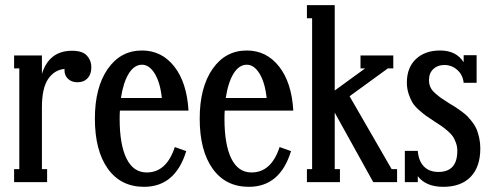

<svg xmlns="http://www.w3.org/2000/svg" viewBox="-20 -700 1884 738"><path d="M256.8 -504.9Q297.4 -504.9 314.2 -486.1Q331.1 -467.3 331.1 -441.9Q331.1 -414.6 316.7 -399.2Q302.2 -383.8 277.8 -383.8Q254.9 -383.8 241.5 -397Q228 -410.2 228 -428.2V-435.1Q188.5 -431.2 164.8 -396Q141.1 -360.8 141.1 -287.1V-49.8H161.1V0H34.2V-49.8H54.2V-437H34.2V-486.8H141.1V-416Q168.9 -504.9 256.8 -504.9Z M543.9 -37.1Q620.1 -37.1 651.9 -134.8L695.8 -119.1Q653.8 18.1 533.7 18.1Q444.3 18.1 394.5 -51.5Q344.7 -121.1 344.7 -244.1Q344.7 -363.8 394 -434.8Q443.4 -505.9 525.9 -505.9Q601.6 -505.9 649.9 -444.3Q698.2 -382.8 704.6 -274.9H440.9Q439.9 -265.1 439.9 -243.2Q439.9 -144 466.3 -90.6Q492.7 -37.1 543.9 -37.1ZM525.9 -451.2Q496.1 -451.2 475.1 -417.5Q454.1 -383.8 444.8 -323.2H602.1Q595.7 -383.3 574.7 -417.2Q553.7 -451.2 525.9 -451.2Z M946.8 -37.1Q1022.9 -37.1 1054.7 -134.8L1098.6 -119.1Q1056.6 18.1 936.5 18.1Q847.2 18.1 797.4 -51.5Q747.6 -121.1 747.6 -244.1Q747.6 -363.8 796.9 -434.8Q846.2 -505.9 928.7 -505.9Q1004.4 -505.9 1052.7 -444.3Q1101.1 -382.8 1107.4 -274.9H843.8Q842.8 -265.1 842.8 -243.2Q842.8 -144 869.1 -90.6Q895.5 -37.1 946.8 -37.1ZM928.7 -451.2Q898.9 -451.2 877.9 -417.5Q856.9 -383.8 847.7 -323.2H1004.9Q998.5 -383.3 977.5 -417.2Q956.5 -451.2 928.7 -451.2Z M1470.7 -437 1323.7 -330.1 1485.4 -49.8H1506.3V0H1414.6L1266.6 -267.1V-49.8H1286.6V0H1159.7V-49.8H1179.7V-629.9H1159.7V-680.2H1266.6V-352.1L1383.3 -437H1365.7V-486.8H1491.7V-437Z M1706.1 -303.2Q1722.2 -293.5 1730.5 -288.3Q1738.8 -283.2 1753.7 -272.2Q1768.6 -261.2 1776.9 -252.7Q1785.2 -244.1 1795.9 -230.2Q1806.6 -216.3 1812.3 -202.4Q1817.9 -188.5 1822 -169.7Q1826.2 -150.9 1826.2 -129.9Q1826.2 -58.6 1789.1 -20.3Q1752 18.1 1684.1 18.1Q1616.7 18.1 1585.9 -22.9V0H1536.1V-120.1H1585.9Q1588.9 -81.1 1609.4 -60.1Q1629.9 -39.1 1665 -39.1Q1737.8 -39.1 1737.8 -120.1Q1737.8 -136.7 1732.4 -151.4Q1727.1 -166 1720.5 -175.8Q1713.9 -185.5 1699.5 -197.8Q1685.1 -210 1676.5 -215.8Q1668 -221.7 1648.9 -233.9Q1628.9 -247.1 1618.4 -254.4Q1607.9 -261.7 1591.1 -276.6Q1574.2 -291.5 1565.9 -304.9Q1557.6 -318.4 1550.8 -338.9Q1543.9 -359.4 1543.9 -382.8Q1543.9 -439.9 1578.6 -472.9Q1613.3 -505.9 1671.9 -505.9Q1733.4 -505.9 1762.2 -460.9V-487.8H1812V-381.8H1762.2Q1758.8 -412.6 1737.5 -431.4Q1716.3 -450.2 1688 -450.2Q1662.1 -450.2 1645.5 -434.6Q1628.9 -418.9 1628.9 -392.1Q1628.9 -377.4 1634.3 -365.2Q1639.6 -353 1653.1 -341.3Q1666.5 -329.6 1675.8 -323Q1685.1 -316.4 1706.1 -303.2Z"/></svg>

Font: Margherita Semibold
Style: Regular
Weight: 600
Designer: James Puckett
Foundry: Dunwich Type Founders
Version: Version 1.008;hotconv 1.0.109;makeotfexe 2.5.65596